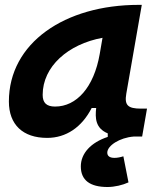

<svg xmlns="http://www.w3.org/2000/svg" viewBox="-20 -542 626 769"><path d="M410.6 207C439 207 471.7 199.2 494.6 188.5L474.1 84C461.9 87.9 449.7 90.3 438.5 90.3C419.4 90.3 409.7 83 409.7 69.3C409.7 41.5 459 9.3 515.6 4.9H549.3L568.8 -106.9H545.4C491.7 -106.9 478 -120.6 485.8 -166.5L547.9 -522.5H535.6C239.3 -522.5 15.6 -370.1 15.6 -135.3C15.6 -43 71.3 10.3 168.9 10.3C244.6 10.3 307.6 -32.2 347.2 -109.4H365.2C360.8 -69.8 361.8 -28.3 411.6 -7.8V6.3C343.8 28.8 303.7 72.3 303.7 124.5C303.7 179.7 340.3 207 410.6 207ZM200.7 -115.2C166.5 -115.2 150.9 -129.9 150.9 -162.1C150.9 -275.4 252.4 -365.2 390.6 -390.6L379.4 -325.7C356 -191.4 286.1 -115.2 200.7 -115.2Z"/></svg>

Font: Cascadia Mono PL
Style: Bold Italic
Weight: 700
Italic angle: -10°
Monospace: yes
Designer: Aaron Bell
Foundry: Saja Typeworks
Version: Version 2404.023